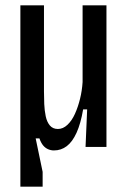

<svg xmlns="http://www.w3.org/2000/svg" viewBox="-20 -548 477 716"><path d="M56 148V-528H144V-207Q144 -184 145 -160Q146 -136 150.5 -114.5Q155 -93 166 -80Q177 -67 196 -67Q215 -67 231.5 -82.5Q248 -98 259.5 -123.5Q271 -149 278.5 -179.5Q286 -210 288 -242V-528H377V-204V0H299L305 -140H290Q281 -87 265.5 -53Q250 -19 229 -3Q208 13 181 13Q170 13 159.5 8.5Q149 4 141 -5.5Q133 -15 127 -32H113L139 93V148Z"/></svg>

Font: Bricolage Grotesque Condensed
Style: Regular
Weight: 400
Width: 3
Designer: Mathieu Triay
Foundry: Atelier Triay
Version: Version 1.000;gftools[0.9.30]